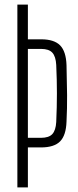

<svg xmlns="http://www.w3.org/2000/svg" viewBox="-20 -820 342 840"><path d="M56 0V-800H102V-648H160Q217 -648 243 -621.5Q269 -595 271 -535Q273 -461 273.5 -404Q274 -347 271 -288Q269 -228 243 -201.5Q217 -175 159 -175H102V0ZM102 -217H159Q194 -217 209 -233.5Q224 -250 226 -286Q229 -352 229 -411.5Q229 -471 226 -536Q224 -573 209 -589.5Q194 -606 160 -606H102Z"/></svg>

Font: Big Shoulders Display Light
Style: Regular
Weight: 300
Designer: Patric King
Foundry: XO Type Co
Version: Version 1.000; ttfautohint (v1.8.2)